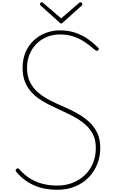

<svg xmlns="http://www.w3.org/2000/svg" viewBox="-20 -1694 1049 1733"><path d="M497 19Q442 19 390.5 10Q339 1 292.5 -19Q246 -39 204.5 -69.5Q163 -100 129 -141Q121 -150 121 -156.5Q121 -163 128 -169Q135 -175 141 -175Q147 -175 157 -164Q199 -116 250.5 -83.5Q302 -51 364 -35Q426 -19 497 -19Q571 -19 634 -43.5Q697 -68 744.5 -112.5Q792 -157 818.5 -219.5Q845 -282 845 -359Q845 -433 817 -485.5Q789 -538 742.5 -576.5Q696 -615 638.5 -645Q581 -675 523 -701Q471 -725 421 -750Q371 -775 328.5 -805Q286 -835 253.5 -874Q221 -913 202.5 -964Q184 -1015 184 -1082Q184 -1161 211 -1223.5Q238 -1286 285.5 -1330Q333 -1374 393.5 -1397Q454 -1420 520 -1420Q600 -1420 663 -1397.5Q726 -1375 775.5 -1340Q825 -1305 864 -1266Q872 -1259 872.5 -1253.5Q873 -1248 866 -1241Q858 -1233 852 -1235Q846 -1237 835 -1245Q788 -1287 740 -1318Q692 -1349 639 -1366Q586 -1383 520 -1383Q456 -1383 401.5 -1360Q347 -1337 307.5 -1296.5Q268 -1256 246 -1201.5Q224 -1147 224 -1082Q224 -1005 252.5 -949.5Q281 -894 329 -855Q377 -816 435 -786.5Q493 -757 552 -732Q615 -705 674 -672.5Q733 -640 781 -597Q829 -554 857 -496.5Q885 -439 885 -359Q885 -278 856.5 -209Q828 -140 776 -88.5Q724 -37 653.5 -9Q583 19 497 19ZM707 -1674Q714 -1674 718.5 -1668.5Q723 -1663 723 -1655Q723 -1652 722 -1649.5Q721 -1647 718 -1644L548 -1491Q543 -1485 539.5 -1483.5Q536 -1482 532 -1482Q528 -1482 524.5 -1483.5Q521 -1485 516 -1492L346 -1645Q343 -1648 342 -1651Q341 -1654 341 -1656Q341 -1664 345.5 -1669Q350 -1674 357 -1674Q361 -1674 364 -1672Q367 -1670 369 -1668L532 -1528L694 -1668Q697 -1670 700 -1672Q703 -1674 707 -1674Z"/></svg>

Font: Playwrite BE WAL Thin
Style: Regular
Weight: 250
Version: Version 1.002